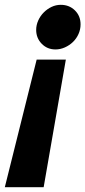

<svg xmlns="http://www.w3.org/2000/svg" viewBox="-41 -732 354 796"><path d="M232 -485Q209 -352 186 -220.5Q163 -89 140 44H-21Q12 -89 45 -220.5Q78 -352 111 -485ZM211 -712Q246 -712 269.5 -689Q293 -666 293 -631Q293 -610 284.5 -591Q276 -572 261.5 -558Q247 -544 228 -535.5Q209 -527 189 -527Q155 -527 132 -550.5Q109 -574 109 -608Q109 -628 117.5 -647Q126 -666 140.5 -680.5Q155 -695 173 -703.5Q191 -712 211 -712Z"/></svg>

Font: Rosa Sans Black
Style: Italic
Weight: 900
Italic angle: -12°
Designer: Pentagram / MCKL
Foundry: Pentagram / MCKL
Version: Version 1.005;September 16, 2019;FontCreator 11.5.0.2425 64-